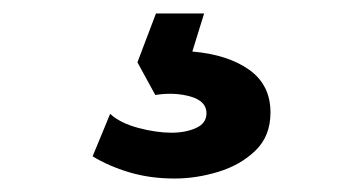

<svg xmlns="http://www.w3.org/2000/svg" viewBox="-20 -40 540 285"><path d="M239 225Q203 225 172 215.8Q141 206.5 117.5 192L143.5 129Q158 142.5 185 149.8Q212 157 234.5 157Q255.5 157 271 150Q286.5 143 286.5 128Q286.5 110 262.5 103.2Q238.5 96.5 210.5 101L184 52.5L211.5 -20H283L265.5 36.5Q318 41 349.8 63.5Q381.5 86 381.5 127Q381.5 162 359.2 183.5Q337 205 304.2 215Q271.5 225 239 225Z"/></svg>

Font: Geologica Thin Roman Medium
Style: Regular
Weight: 500
Version: Version 1.010;gftools[0.9.28]